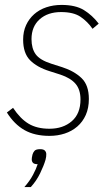

<svg xmlns="http://www.w3.org/2000/svg" viewBox="-20 -540 451 780"><path d="M181 12Q121 12 79.5 -11.5Q38 -35 8 -83L33 -102Q62 -58 96 -37.5Q130 -17 181 -17Q236 -17 271.5 -47.5Q307 -78 307 -136Q307 -176 287 -199.5Q267 -223 225 -237L181 -251Q130 -267 102 -295.5Q74 -324 74 -379Q74 -412 86 -438Q98 -464 119 -482.5Q140 -501 168.5 -510.5Q197 -520 230 -520Q287 -520 321 -499Q355 -478 381 -444L356 -423Q336 -452 307.5 -471.5Q279 -491 228 -491Q174 -491 141 -461.5Q108 -432 108 -381Q108 -343 125 -319.5Q142 -296 189 -281L233 -267Q282 -251 311.5 -222.5Q341 -194 341 -138Q341 -101 328.5 -73Q316 -45 294 -26Q272 -7 243 2.5Q214 12 181 12ZM143 66Q157 66 162.5 72Q168 78 168 86Q168 91 167.5 96.5Q167 102 165 109Q158 133 143 164Q128 195 105 220H79Q101 195 114 170.5Q127 146 133 127Q119 127 114 121.5Q109 116 109 108Q109 105 109.5 100.5Q110 96 112 88Q114 80 120 73Q126 66 143 66Z"/></svg>

Font: IBM Plex Sans Cond ExtLt
Style: Italic
Weight: 200
Width: 3
Italic angle: -11°
Designer: Mike Abbink, Paul van der Laan, Pieter van Rosmalen
Foundry: Bold Monday
Version: Version 1.3